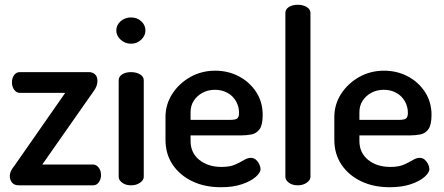

<svg xmlns="http://www.w3.org/2000/svg" viewBox="-20 -776 1858 804"><path d="M59 0Q39 0 30 -12Q21 -24 21 -38Q21 -50 26.5 -61Q32 -72 39 -80L253 -387H63Q49 -387 39.5 -400Q30 -413 30 -431Q30 -449 39 -461.5Q48 -474 63 -474H353Q367 -474 377.5 -465Q388 -456 388 -437Q388 -415 372 -394L157 -87H370Q383 -87 393 -74.5Q403 -62 403 -43Q403 -26 394 -13Q385 0 370 0Z M529 0Q506 0 491.5 -11Q477 -22 477 -35V-440Q477 -455 491.5 -464.5Q506 -474 529 -474Q551 -474 566.5 -464.5Q582 -455 582 -440V-35Q582 -22 566.5 -11Q551 0 529 0ZM529 -593Q503 -593 485 -610Q467 -627 467 -648Q467 -671 485 -687Q503 -703 529 -703Q554 -703 571.5 -687Q589 -671 589 -648Q589 -627 571.5 -610Q554 -593 529 -593Z M905 8Q837 8 785 -17Q733 -42 703 -86.5Q673 -131 673 -191V-286Q673 -339 701.5 -383Q730 -427 777 -453.5Q824 -480 881 -480Q935 -480 980 -456.5Q1025 -433 1052.5 -391Q1080 -349 1080 -295Q1080 -253 1067 -235Q1054 -217 1033 -213Q1012 -209 989 -209H778V-186Q778 -136 814.5 -106.5Q851 -77 908 -77Q943 -77 965 -87Q987 -97 1002 -106Q1017 -115 1030 -115Q1043 -115 1052 -107Q1061 -99 1066 -88Q1071 -77 1071 -68Q1071 -53 1050.5 -35Q1030 -17 993 -4.5Q956 8 905 8ZM778 -274H944Q966 -274 973.5 -280Q981 -286 981 -304Q981 -330 968 -352.5Q955 -375 932 -387.5Q909 -400 880 -400Q852 -400 829 -388Q806 -376 792 -355Q778 -334 778 -306Z M1227 0Q1204 0 1189.5 -11Q1175 -22 1175 -35V-722Q1175 -737 1189.5 -746.5Q1204 -756 1227 -756Q1249 -756 1264.5 -746.5Q1280 -737 1280 -722V-35Q1280 -22 1264.5 -11Q1249 0 1227 0Z M1612 8Q1544 8 1492 -17Q1440 -42 1410 -86.5Q1380 -131 1380 -191V-286Q1380 -339 1408.5 -383Q1437 -427 1484 -453.5Q1531 -480 1588 -480Q1642 -480 1687 -456.5Q1732 -433 1759.5 -391Q1787 -349 1787 -295Q1787 -253 1774 -235Q1761 -217 1740 -213Q1719 -209 1696 -209H1485V-186Q1485 -136 1521.5 -106.5Q1558 -77 1615 -77Q1650 -77 1672 -87Q1694 -97 1709 -106Q1724 -115 1737 -115Q1750 -115 1759 -107Q1768 -99 1773 -88Q1778 -77 1778 -68Q1778 -53 1757.5 -35Q1737 -17 1700 -4.5Q1663 8 1612 8ZM1485 -274H1651Q1673 -274 1680.5 -280Q1688 -286 1688 -304Q1688 -330 1675 -352.5Q1662 -375 1639 -387.5Q1616 -400 1587 -400Q1559 -400 1536 -388Q1513 -376 1499 -355Q1485 -334 1485 -306Z"/></svg>

Font: Dosis ExtraLight SemiBold
Style: Regular
Weight: 600
Version: Version 3.001; ttfautohint (v1.8.2)